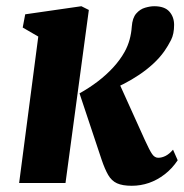

<svg xmlns="http://www.w3.org/2000/svg" viewBox="-20 -588 591 617"><path d="M41.5 0 103 -470.5 53 -499.5 61 -542 241.5 -568 265.5 -556 190.5 0ZM403.5 9Q373.5 9 356 1Q338.5 -7 327.8 -25.5Q317 -44 306.5 -75L235.5 -288Q267 -305.5 294.5 -326.5Q322 -347.5 344 -371.5Q366 -395.5 380.5 -421.5Q391 -440.5 396.5 -460.8Q402 -481 403.5 -502.5Q405.5 -530.5 417.8 -544.5Q430 -558.5 446.2 -563.2Q462.5 -568 475.5 -568Q509 -568 524.2 -550.8Q539.5 -533.5 539.5 -508Q539.5 -479 529.8 -459.8Q520 -440.5 508.5 -424Q493 -402 472 -382.8Q451 -363.5 427 -347.5Q403 -331.5 378.8 -319Q354.5 -306.5 332 -297.5L351 -347L445.5 -138Q460.5 -105 468.8 -93Q477 -81 488.5 -81Q500 -81 512 -87Q524 -93 536 -107L551 -73Q533 -46 509.2 -27.8Q485.5 -9.5 458.8 -0.2Q432 9 403.5 9Z"/></svg>

Font: Merriweather Light 18pt Black
Style: Italic
Weight: 900
Italic angle: -7.8°
Version: Version 2.101